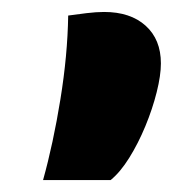

<svg xmlns="http://www.w3.org/2000/svg" viewBox="-20 -755 289 321"><path d="M52 -454Q69 -515 81 -589Q93 -663 94 -729Q108 -731 124.5 -733Q141 -735 154 -735Q198 -735 223.5 -712Q249 -689 249 -649Q249 -629 242 -601Q235 -573 223 -544Q211 -515 196 -491Q181 -467 165 -454Z"/></svg>

Font: Sansita Swashed Black
Style: Regular
Weight: 900
Designer: Pablo Cosgaya
Foundry: Omnibus-Type
Version: Version 1.003; ttfautohint (v1.8.3)